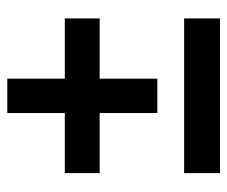

<svg xmlns="http://www.w3.org/2000/svg" viewBox="-70 -582 645 546"><g transform="rotate(-90 253.0 -309.5)"><path d="M33.2 -6.8V-108.9H473.1V-6.8ZM33.2 -349.1V-448.2H204.1V-611.8H301.8V-448.2H473.1V-349.1H301.8V-185.1H204.1V-349.1Z"/></g></svg>

Font: Montserrat Semi Bold
Style: Regular
Weight: 600
Designer: Julieta Ulanovsky
Foundry: Julieta Ulanovsky
Version: Version 3.001;PS 003.001;hotconv 1.0.70;makeotf.lib2.5.58329